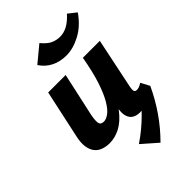

<svg xmlns="http://www.w3.org/2000/svg" viewBox="-253 -750 1049 1049"><g transform="rotate(-45 271.5 -226.0)"><path d="M340 204 251 126Q318 81 374 24.5Q430 -32 477 -96L520 -55Q486 18 441 83Q396 148 340 204ZM142 10Q116 10 93 2Q70 -6 55 -24Q40 -42 35 -73Q30 -104 41 -151L100 -424H235L181 -178Q173 -142 175 -119Q177 -96 203 -96Q221 -96 242.5 -111.5Q264 -127 286.5 -164.5Q309 -202 330 -265Q351 -328 368 -424H431Q407 -299 374.5 -215Q342 -131 304 -82Q266 -33 225 -11.5Q184 10 142 10ZM378 8Q352 8 334 -3Q316 -14 309 -38.5Q302 -63 311 -103L377 -424H499L438 -131Q434 -111 436.5 -101Q439 -91 453 -91Q461 -91 470 -94Q479 -97 493 -106L520 -55Q486 -22 449 -7Q412 8 378 8ZM314 -496Q266 -496 227.5 -515Q189 -534 164 -572L257 -649Q284 -616 309 -604.5Q334 -593 361 -593Q390 -593 418 -607.5Q446 -622 477 -656L524 -619Q480 -556 423 -526Q366 -496 314 -496Z"/></g></svg>

Font: Ysabeau Office ExtraBold
Style: Italic
Weight: 800
Italic angle: -12°
Designer: Christian Thalmann (Catharsis Fonts)
Version: Version 2.001;gftools[0.9.30]; featfreeze: tnum,lnum,ss02